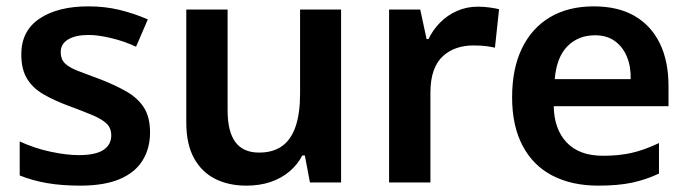

<svg xmlns="http://www.w3.org/2000/svg" viewBox="-20 -574 2172 604"><path d="M452 -157Q452 -108 429 -70Q406 -32 357.5 -11Q309 10 232 10Q174 10 128 2Q82 -6 42 -22V-129Q90 -107 140 -96.5Q190 -86 227 -86Q281 -86 305.5 -102.5Q330 -119 330 -148Q330 -171 315.5 -185Q301 -199 271.5 -211.5Q242 -224 196 -241Q150 -258 116.5 -277.5Q83 -297 65 -326.5Q47 -356 47 -403Q47 -477 104.5 -515.5Q162 -554 258 -554Q310 -554 355.5 -543Q401 -532 445 -513L408 -427Q372 -444 330.5 -454Q289 -464 259 -464Q218 -464 194.5 -450Q171 -436 171 -410Q171 -388 184 -375Q197 -362 225 -351Q253 -340 297 -324Q343 -306 378 -286Q413 -266 432.5 -236Q452 -206 452 -157Z M1053 -544V0H955L939 -85H931Q916 -56 890.5 -34.5Q865 -13 831 -1.5Q797 10 755 10Q699 10 656.5 -11.5Q614 -33 590 -77Q566 -121 566 -189V-544H696V-227Q696 -160 720.5 -127Q745 -94 795 -94Q839 -94 867.5 -114.5Q896 -135 910 -176.5Q924 -218 924 -279V-544Z M1483 -553Q1502 -553 1520 -550.5Q1538 -548 1550 -545L1537 -424Q1524 -427 1508.5 -429Q1493 -431 1468 -431Q1441 -431 1417 -423Q1393 -415 1374 -398Q1355 -381 1344.5 -352.5Q1334 -324 1334 -281V0H1204V-544H1302L1322 -451H1328Q1341 -479 1364 -502.5Q1387 -526 1417.5 -539.5Q1448 -553 1483 -553Z M1848 -554Q1924 -554 1976 -524Q2028 -494 2055.5 -438Q2083 -382 2083 -303V-240H1722Q1723 -168 1762.5 -126Q1802 -84 1877 -84Q1927 -84 1967 -93Q2007 -102 2053 -124V-28Q2013 -9 1969 0.5Q1925 10 1862 10Q1779 10 1718 -21.5Q1657 -53 1624 -115.5Q1591 -178 1591 -268Q1591 -358 1622 -422Q1653 -486 1710.5 -520Q1768 -554 1848 -554ZM1852 -463Q1799 -463 1765 -428.5Q1731 -394 1725 -325H1964Q1965 -365 1952 -396Q1939 -427 1914 -445Q1889 -463 1852 -463Z"/></svg>

Font: Noto Sans Hebrew Thin SemiBold
Style: Regular
Weight: 600
Version: Version 3.001